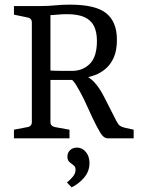

<svg xmlns="http://www.w3.org/2000/svg" viewBox="-20 -595 607 826"><path d="M40 0V-37L97 -48Q117 -51 117 -70V-498Q117 -517 97 -520L40 -532V-569H157Q189 -569 217 -572Q245 -575 281 -575Q391 -575 437 -538Q483 -501 483 -424Q483 -377 469 -346.5Q455 -316 433 -298Q411 -280 387.5 -271.5Q364 -263 345 -260L312 -251Q272 -251 236.5 -251Q201 -251 183 -251V-293Q198 -291 220 -290.5Q242 -290 262.5 -290Q283 -290 292 -290Q338 -291 367.5 -321.5Q397 -352 397 -419Q397 -456 385 -481.5Q373 -507 345 -520.5Q317 -534 268 -534Q246 -534 226.5 -532Q207 -530 197 -530V-70Q197 -52 218 -48L279 -37V0ZM443 0Q426 0 411.5 -24Q397 -48 378 -88L342 -166Q324 -203 307 -230Q290 -257 272 -264L334 -276Q366 -263 387 -240Q408 -217 428 -178L482 -72Q489 -59 496 -54Q503 -49 515 -46L555 -37V0ZM365 106Q365 142 342 169Q319 196 288 211L268 190Q282 179 293.5 165Q305 151 305 136Q305 123 299 118.5Q293 114 289 110Q282 106 276 99Q270 92 270 78Q270 62 281.5 51Q293 40 311 40Q334 40 349.5 59Q365 78 365 106Z"/></svg>

Font: Yrsa
Style: Regular
Weight: 400
Designer: Anna Giedrys (Yrsa+Rasa design), David Brezina (Yrsa art-direction, Rasa art-direction, design)
Foundry: Rosetta Type Foundry
Version: Version 2.004